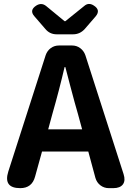

<svg xmlns="http://www.w3.org/2000/svg" viewBox="-20 -976 681 996"><path d="M85 0Q-4 0 23 -86L217 -690Q225 -713 243.5 -726.5Q262 -740 286 -740H354Q378 -740 396.5 -726Q415 -712 423 -689L621 -73Q632 -39 617.5 -19.5Q603 0 568 0H545Q520 0 501 -14.5Q482 -29 475 -53L438 -190H318H198L162 -60Q146 0 85 0ZM230 -305H318H406L384 -386Q370 -433 344 -532Q328 -596 319 -628H315Q287 -508 252 -386ZM274 -798Q238 -798 215 -826L158 -892Q131 -923 168 -947Q195 -964 219 -945L315 -866H319L417 -945Q440 -965 467 -947Q503 -924 477 -892L420 -826Q395 -798 359 -798H317Z"/></svg>

Font: GenSenRounded JP B
Style: Regular
Weight: 700
Version: Version 1.501;PS 1;hotconv 16.6.51;makeotf.lib2.5.65220